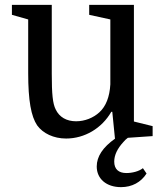

<svg xmlns="http://www.w3.org/2000/svg" viewBox="-20 -560 673 790"><path d="M29 -540V-499L96 -480V-259C96 -146 108 -81 133 -44C157 -11 201 10 252 10C328 10 399 -32 438 -100H442L453 10H454C403 46 378 84 378 125C378 176 418 210 478 210C523 210 560 190 583 154L568 132C552 145 524 152 500 152C468 152 450 136 450 105C450 78 463 51 488 24C493 18 499 12 506 7L608 0V-41L531 -60V-540H347V-499L434 -480V-213C431 -161 416 -123 389 -98C364 -75 329 -61 293 -61C254 -61 224 -78 209 -110C197 -134 193 -172 193 -257V-540Z"/></svg>

Font: Domine
Style: Regular
Weight: 400
Designer: Pablo Impallari, Rodrigo Fuenzalida, Brenda Gallo
Foundry: Pablo Impallari, Rodrigo Fuenzalida, Brenda Gallo
Version: Version 2.000